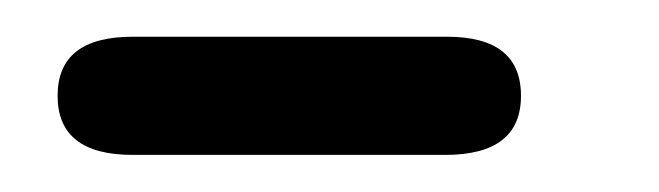

<svg xmlns="http://www.w3.org/2000/svg" viewBox="-20 -288 357 104"><path d="M51.8 -268.1H222.2Q262.2 -268.1 262.2 -236.1Q262.2 -204.1 221.2 -204.1H51.8Q11.2 -204.1 11.2 -236.1Q11.2 -268.1 51.8 -268.1Z"/></svg>

Font: CMU Sans Serif Demi Condensed
Style: DemiCondensed
Weight: 600
Width: 3
Version: Version 0.7.0